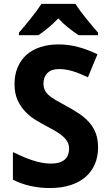

<svg xmlns="http://www.w3.org/2000/svg" viewBox="-20 -951 564 981"><path d="M481 -198.2Q481 -150.4 464.6 -112.1Q448.2 -73.7 416.7 -46.6Q385.3 -19.5 339.6 -4.9Q293.9 9.8 234.9 9.8Q183.1 9.8 135 -1Q86.9 -11.7 45.9 -33.2V-173.8Q69.3 -162.6 93.3 -152.1Q117.2 -141.6 141.8 -133.3Q166.5 -125 191.2 -120.1Q215.8 -115.2 240.2 -115.2Q265.1 -115.2 283 -120.8Q300.8 -126.5 311.8 -136.5Q322.8 -146.5 327.9 -160.4Q333 -174.3 333 -190.9Q333 -210.9 324.5 -226.3Q315.9 -241.7 300.5 -255.1Q285.2 -268.6 263.4 -281.2Q241.7 -293.9 214.8 -308.1Q192.4 -319.8 164.6 -336.4Q136.7 -353 112.1 -377.7Q87.4 -402.3 70.8 -437.3Q54.2 -472.2 54.2 -521Q54.2 -568.8 70.1 -606.7Q85.9 -644.5 115.2 -670.7Q144.5 -696.8 186.3 -710.4Q228 -724.1 279.8 -724.1Q305.7 -724.1 330.3 -720.7Q355 -717.3 379.2 -710.9Q403.3 -704.6 427.7 -695.3Q452.1 -686 478 -673.8L429.2 -556.2Q407.2 -566.4 388.2 -574.2Q369.1 -582 351.1 -587.4Q333 -592.8 315.7 -595.5Q298.3 -598.1 280.8 -598.1Q242.7 -598.1 222.4 -577.9Q202.1 -557.6 202.1 -523.9Q202.1 -505.9 208.3 -491.9Q214.4 -478 227.8 -465.8Q241.2 -453.6 262.5 -440.9Q283.7 -428.2 314 -412.1Q350.6 -392.6 381.3 -372.3Q412.1 -352.1 434.3 -327.4Q456.5 -302.7 468.8 -271.5Q481 -240.2 481 -198.2ZM381.8 -771Q356.9 -787.6 330.1 -808.6Q303.2 -829.6 277.8 -856.9Q251.5 -829.6 226.1 -808.6Q200.7 -787.6 175.8 -771H76.7V-784.2Q89.4 -798.3 104.7 -816.9Q120.1 -835.4 136 -855.2Q151.9 -875 166.5 -894.8Q181.2 -914.6 191.9 -931.2H365.7Q376 -914.6 390.6 -894.8Q405.3 -875 421.1 -855.2Q437 -835.4 452.9 -816.9Q468.8 -798.3 481 -784.2V-771Z"/></svg>

Font: Droid Sans
Style: Bold
Weight: 700
Foundry: Ascender Corporation
Version: Version 1.00 build 112